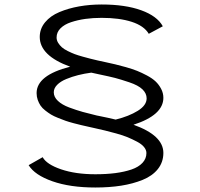

<svg xmlns="http://www.w3.org/2000/svg" viewBox="-20 -726 890 855"><path d="M707.5 -45Q707.5 -4 683 26.8Q658.5 57.5 615.2 75Q572 92.5 519.5 100.8Q467 109 404.5 109Q292 109 213.2 81.2Q134.5 53.5 107.5 9.5L170 -26Q187.5 6 252 28Q316.5 50 404.5 50Q453.5 50 493.8 44.8Q534 39.5 565.5 28.8Q597 18 614.5 -0.8Q632 -19.5 632 -44.5Q632 -58.5 621.2 -71.5Q610.5 -84.5 590 -95.2Q569.5 -106 548.5 -114.8Q527.5 -123.5 497.2 -131.8Q467 -140 447.5 -144.8Q428 -149.5 401 -155.5Q393 -157.5 376.5 -161Q354 -166 342 -168.8Q330 -171.5 307.5 -177.5Q285 -183.5 271.8 -188.2Q258.5 -193 239 -200.8Q219.5 -208.5 207.5 -215.8Q195.5 -223 181.8 -233.8Q168 -244.5 160.5 -255.8Q153 -267 148 -281.2Q143 -295.5 143 -311.5Q143 -391 292.5 -429Q157 -478 157 -561.5Q157 -598 180.8 -626.8Q204.5 -655.5 244.5 -672.2Q284.5 -689 332.2 -697.5Q380 -706 432.5 -706Q538 -706 609 -680.2Q680 -654.5 705 -609L642.5 -575.5Q621.5 -611 566.5 -628.8Q511.5 -646.5 432.5 -646.5Q394 -646.5 360 -641.8Q326 -637 296.5 -627.2Q267 -617.5 249.5 -600Q232 -582.5 232 -559Q232 -546.5 239 -535.2Q246 -524 255.5 -515.5Q265 -507 282.2 -498.5Q299.5 -490 312.8 -485Q326 -480 348.2 -473.8Q370.5 -467.5 381.8 -464.8Q393 -462 414 -457Q421.5 -455.5 448.5 -449.5Q475.5 -443.5 493.2 -439.5Q511 -435.5 540.8 -427Q570.5 -418.5 590.5 -410.5Q610.5 -402.5 634.5 -389.8Q658.5 -377 673 -363.2Q687.5 -349.5 697.5 -330.5Q707.5 -311.5 707.5 -290.5Q707.5 -213.5 574.5 -170.5Q707.5 -123 707.5 -45ZM417 -210.5Q464.5 -201 495 -193.5Q554 -208 593.5 -232.5Q633 -257 633 -288Q633 -310 614.5 -328Q596 -346 555.8 -359.5Q515.5 -373 492.2 -379Q469 -385 421 -395Q410 -397.5 405 -398.5Q401 -399 386.5 -402.5Q356 -398.5 328.2 -391.5Q300.5 -384.5 275 -374Q249.5 -363.5 234.5 -348.2Q219.5 -333 219.5 -315Q219.5 -294 237.8 -276.8Q256 -259.5 288 -247.5Q320 -235.5 348.8 -227.5Q377.5 -219.5 411.5 -211.5Q415.5 -211 417 -210.5Z"/></svg>

Font: League Mono Wide Light
Style: Regular
Weight: 300
Width: 8
Designer: Tyler Finck
Foundry: The League of Moveable Type / Tyler Finck
Version: Version 2.210